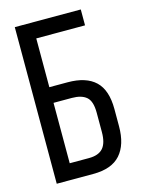

<svg xmlns="http://www.w3.org/2000/svg" viewBox="-108 -764 617 829"><g transform="rotate(-15 200.5 -350.0)"><path d="M200 -411Q282 -411 323.5 -371.5Q365 -332 365 -247V-170Q365 -88 326 -44Q287 0 204 0H41V-700H336V-629H118V-411ZM204 -71Q247 -71 267 -93.5Q287 -116 287 -165V-252Q287 -303 265 -322Q243 -341 200 -341H118V-71Z"/></g></svg>

Font: Bebas Neue Regular
Style: Regular
Weight: 400
Designer: Ryoichi Tsunekawa & LGV (GE)
Foundry: Free Software Foundation, Inc.
Version: Version 1.003 August 13, 2016